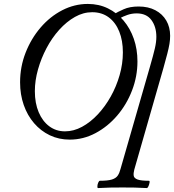

<svg xmlns="http://www.w3.org/2000/svg" viewBox="-20 -696 884 975"><path d="M478 259Q474 259 474.5 249.5Q475 240 479 231Q483 222 487 222Q528 222 548.5 215.5Q569 209 578 195.5Q587 182 592 162L742 -359Q759 -418 766.5 -450.5Q774 -483 774 -509Q774 -560 749 -594Q724 -628 674 -628Q649 -628 626.5 -620Q604 -612 588 -603L562 -626Q577 -635 608 -649Q639 -663 684 -663Q733 -663 769 -644Q805 -625 824.5 -591.5Q844 -558 844 -514Q844 -494 840.5 -473Q837 -452 829.5 -423Q822 -394 810 -351L662 165Q657 184 659 196.5Q661 209 678.5 215.5Q696 222 736 222Q741 222 739.5 231Q738 240 734 249.5Q730 259 725 259Q694 257 663.5 256.5Q633 256 602 256Q571 256 540 256.5Q509 257 478 259ZM334 13Q279 13 233 -9Q187 -31 153 -70.5Q119 -110 100.5 -163Q82 -216 82 -278Q82 -357 110 -428.5Q138 -500 186 -556Q234 -612 296 -644Q358 -676 426 -676Q482 -676 528 -653.5Q574 -631 607.5 -591.5Q641 -552 659.5 -499Q678 -446 678 -384Q678 -308 650.5 -236.5Q623 -165 575 -109Q527 -53 465 -20Q403 13 334 13ZM310 -29Q354 -29 396.5 -52Q439 -75 476.5 -115Q514 -155 542.5 -206Q571 -257 587.5 -314.5Q604 -372 604 -430Q604 -490 585.5 -536Q567 -582 532 -608Q497 -634 448 -634Q403 -634 360.5 -610Q318 -586 281 -545Q244 -504 216.5 -452Q189 -400 173 -343.5Q157 -287 157 -233Q157 -172 176.5 -126Q196 -80 230.5 -54.5Q265 -29 310 -29Z"/></svg>

Font: Junicode VF
Style: Italic
Weight: 400
Italic angle: -11°
Designer: Peter S. Baker
Version: Version 2.209